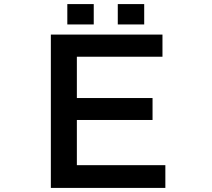

<svg xmlns="http://www.w3.org/2000/svg" viewBox="-20 -899 1040 944"><path d="M230 -729H778.8V-620.1H357.9V-417H730V-309.1H357.9V-86.9H793V24.9H230ZM311 -878.9H440.9V-778.8H311ZM559.1 -878.9H689V-778.8H559.1Z"/></svg>

Font: BIZ UDGothic
Style: Bold
Weight: 700
Monospace: yes
Designer: TypeBank Co., Ltd.
Foundry: Morisawa Inc.
Version: Version 1.05